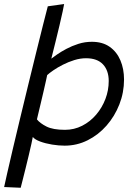

<svg xmlns="http://www.w3.org/2000/svg" viewBox="-57 -710 677 928"><path d="M43 197.5 -37 194Q-33.5 176.5 -22.5 128.5Q-11.5 80.5 4.5 12Q20.5 -56.5 39.8 -136.2Q59 -216 79 -298Q99 -380 117.5 -455Q136 -530 150.8 -588.8Q165.5 -647.5 174 -679.5L253 -690.5Q252 -683 246 -655.2Q240 -627.5 230.8 -588.2Q221.5 -549 211 -506.5Q200.5 -464 191 -426.5Q200 -433.5 219 -446.8Q238 -460 264.2 -474Q290.5 -488 321.8 -498Q353 -508 387 -508Q438.5 -508 473 -483.8Q507.5 -459.5 525 -418.2Q542.5 -377 542.5 -325.5Q542.5 -263 520 -205.5Q497.5 -148 458 -103Q418.5 -58 366.5 -32Q314.5 -6 255.5 -6Q227 -6 194.8 -11.2Q162.5 -16.5 137 -26Q111.5 -35.5 101.5 -48Q100 -39 94.8 -14.8Q89.5 9.5 82 40.5Q74.5 71.5 66.8 103.2Q59 135 52.5 160.2Q46 185.5 43 197.5ZM257 -82.5Q301.5 -82.5 340.2 -102.2Q379 -122 407.8 -155.8Q436.5 -189.5 452.5 -231.5Q468.5 -273.5 468.5 -318.5Q468.5 -369 440.8 -398.8Q413 -428.5 359 -428.5Q331 -428.5 302 -419.5Q273 -410.5 247 -397.2Q221 -384 201 -370.2Q181 -356.5 171 -347Q170 -340.5 165 -318.8Q160 -297 153.5 -268.2Q147 -239.5 140 -210.8Q133 -182 128 -160.5Q123 -139 121.5 -133Q136 -114.5 167.5 -98.5Q199 -82.5 257 -82.5Z"/></svg>

Font: Grandstander Thin Light
Style: Italic
Weight: 300
Italic angle: -15°
Version: Version 1.200